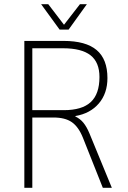

<svg xmlns="http://www.w3.org/2000/svg" viewBox="-20 -895 609 915"><path d="M96 -700H283Q389 -700 440.5 -656.5Q492 -613 492 -523Q492 -450 451 -402Q410 -354 339 -342V-340Q362 -329 377.5 -310Q393 -291 406 -260L513 0H470L375 -239Q354 -291 322 -313Q290 -335 235 -335H134V0H96ZM284 -370Q371 -370 412.5 -408.5Q454 -447 454 -528Q454 -598 411.5 -631.5Q369 -665 280 -665H134V-370ZM176 -875H210L285 -777L361 -875H394L307 -754H264Z"/></svg>

Font: Sarabun Thin
Style: Regular
Weight: 250
Designer: Suppakit Chalermlarp | Katatrad Co.,Ltd.
Foundry: Cadson Demak Co.,Ltd.
Version: Version 1.000; ttfautohint (v1.6)